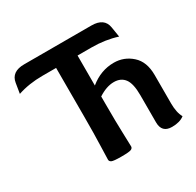

<svg xmlns="http://www.w3.org/2000/svg" viewBox="-144 -812 1005 983"><g transform="rotate(-30 358.5 -321.0)"><path d="M370.6 -310.5V-267.6Q370.6 -156.2 373 -94.7Q375.5 -33.2 375.5 -12.7Q375.5 -2.9 365 2.4Q354.5 7.8 307.1 7.8Q260.3 7.8 249.5 2.4Q238.8 -2.9 238.8 -12.7Q238.8 -33.2 241.2 -94.7Q243.7 -156.2 243.7 -267.6V-552.7H163.6Q83 -552.7 16.6 -530.3L26.4 -590.3Q36.1 -650.4 111.3 -650.4H508.8Q584 -650.4 593.8 -590.3L603.5 -530.3Q534.2 -552.7 452.6 -552.7H370.6V-375.5Q435.1 -428.2 512.2 -428.2Q572.3 -428.2 617.4 -387.9Q662.6 -347.7 662.6 -269V-100.1Q662.6 -75.2 667 -53.2Q671.4 -31.2 680.7 -15.1Q654.3 5.9 607.4 5.9Q547.4 5.9 547.4 -55.7V-216.3Q547.4 -284.7 525.9 -313.5Q504.4 -342.3 462.9 -342.3Q419.4 -342.3 370.6 -310.5Z"/></g></svg>

Font: Bainsley
Style: Bold
Weight: 700
Designer: Paul James MIller
Foundry: High-Logic / Made with FontCreator
Version: Version 1.411;March 28, 2021;FontCreator 13.0.0.2683 64-bit